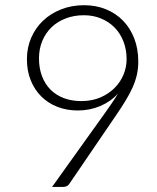

<svg xmlns="http://www.w3.org/2000/svg" viewBox="-20 -736 620 756"><path d="M286.5 -301Q243 -301 206.2 -315.2Q169.5 -329.5 142.8 -356Q116 -382.5 101 -419.8Q86 -457 86 -503Q86 -548.5 102.8 -587.2Q119.5 -626 149.5 -654.5Q179.5 -683 220.8 -699.2Q262 -715.5 311 -715.5Q358 -715.5 397.2 -699.5Q436.5 -683.5 464.8 -654.2Q493 -625 508.8 -584.2Q524.5 -543.5 524.5 -493.5Q524.5 -466 518.8 -441Q513 -416 501.8 -391Q490.5 -366 474.5 -339.8Q458.5 -313.5 438 -283.5L252.5 -11.5Q245 0 228 0H185L394 -292Q409 -313 421.8 -331.8Q434.5 -350.5 445 -368Q416 -336 374.8 -318.5Q333.5 -301 286.5 -301ZM478.5 -502.5Q478.5 -541 466 -573Q453.5 -605 431 -627.8Q408.5 -650.5 377.8 -663.2Q347 -676 310.5 -676Q271.5 -676 238.8 -663.5Q206 -651 182.8 -628.5Q159.5 -606 146.5 -574.8Q133.5 -543.5 133.5 -506Q133.5 -467 145.5 -435.8Q157.5 -404.5 179.2 -382.8Q201 -361 231.8 -349.5Q262.5 -338 300 -338Q342.5 -338 375.8 -352.5Q409 -367 432 -390.5Q455 -414 466.8 -443.2Q478.5 -472.5 478.5 -502.5Z"/></svg>

Font: Lato Light
Style: Regular
Weight: 300
Designer: Lukasz Dziedzic
Foundry: Lukasz Dziedzic
Version: Version 1.104; Western+Polish opensource